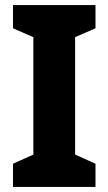

<svg xmlns="http://www.w3.org/2000/svg" viewBox="-20 -734 426 754"><path d="M355 0H31V-91L111 -127V-588L31 -623V-714H355V-623L275 -588V-127L355 -91Z"/></svg>

Font: Noto Sans Devanagari SemiCondensed ExtraBold
Style: Regular
Weight: 800
Width: 4
Designer: Jelle Bosma - Monotype Design Team
Foundry: Monotype Imaging Inc.
Version: Version 2.004; ttfautohint (v1.8.4.7-5d5b)